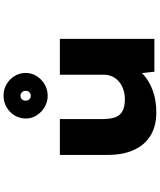

<svg xmlns="http://www.w3.org/2000/svg" viewBox="71 -965 905 1087"><g transform="rotate(-90 523.5 -421.5)"><path d="M429 11Q355 11 301.5 -20.5Q248 -52 219 -114Q190 -176 190 -265V-535H393V-292Q393 -248 403.5 -220.5Q414 -193 439 -180Q464 -167 506 -167Q533 -167 558 -175Q583 -183 602.5 -198.5Q622 -214 633 -236.5Q644 -259 644 -287V-535H847V0H661L649 -108L687 -120Q675 -89 640.5 -58.5Q606 -28 552.5 -8.5Q499 11 429 11ZM525 -604Q491 -604 461.5 -621Q432 -638 414 -666Q396 -694 396 -728Q396 -763 413.5 -791.5Q431 -820 460.5 -837Q490 -854 525 -854Q561 -854 590 -837Q619 -820 636.5 -791.5Q654 -763 654 -728Q654 -694 636 -666Q618 -638 589 -621Q560 -604 525 -604ZM525 -700Q537 -700 545 -708Q553 -716 553 -728Q553 -741 545 -749.5Q537 -758 525 -758Q513 -758 505 -750Q497 -742 497 -729Q497 -716 505 -708Q513 -700 525 -700Z"/></g></svg>

Font: Lexend Zetta Black
Style: Regular
Weight: 900
Designer: Bonnie Shaver-Troup, Thomas Jockin
Foundry: Lexend
Version: Version 1.007